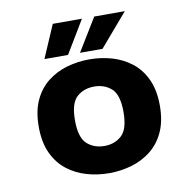

<svg xmlns="http://www.w3.org/2000/svg" viewBox="-79 -778 869 869"><g transform="rotate(-10 355.0 -344.0)"><path d="M354.5 11Q301.5 11 251.8 -3.2Q202 -17.5 162.2 -48.5Q122.5 -79.5 99.2 -129.5Q76 -179.5 76 -251Q76 -322.5 99.2 -372.2Q122.5 -422 162 -452.8Q201.5 -483.5 251.2 -497.8Q301 -512 354.5 -512Q407 -512 456.8 -497.8Q506.5 -483.5 546.2 -452.8Q586 -422 609.2 -372Q632.5 -322 632.5 -251Q632.5 -179.5 609.2 -129.5Q586 -79.5 546.2 -48.5Q506.5 -17.5 456.8 -3.2Q407 11 354.5 11ZM354.5 -114Q402 -114 433.8 -143.2Q465.5 -172.5 465.5 -251Q465.5 -329.5 433.8 -358.2Q402 -387 354.5 -387Q306 -387 274.2 -358.2Q242.5 -329.5 242.5 -251Q242.5 -172 274.5 -143Q306.5 -114 354.5 -114ZM154.5 -548.5 219.5 -699H353.5L263 -548.5ZM318 -548.5 410 -699H550.5L421.5 -548.5Z"/></g></svg>

Font: League Mono
Style: Bold
Weight: 700
Width: 6
Designer: Tyler Finck
Foundry: The League of Moveable Type / Tyler Finck
Version: Version 2.300;RELEASE